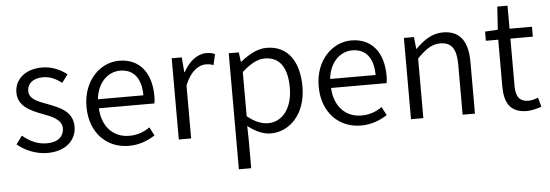

<svg xmlns="http://www.w3.org/2000/svg" viewBox="-55 -867 3640 1271"><g transform="rotate(-5 1765.0 -231.0)"><path d="M233 13C358 13 426 -59 426 -145C426 -248 339 -279 259 -310C197 -333 141 -353 141 -407C141 -451 174 -489 246 -489C296 -489 334 -468 370 -441L410 -494C369 -527 310 -554 246 -554C129 -554 62 -487 62 -403C62 -311 146 -276 222 -247C282 -225 348 -199 348 -141C348 -91 311 -51 236 -51C168 -51 120 -78 73 -116L33 -61C83 -19 156 13 233 13Z M773 13C847 13 902 -12 948 -41L919 -97C878 -69 836 -53 782 -53C674 -53 602 -132 597 -252H966C969 -266 970 -283 970 -301C970 -457 892 -554 757 -554C633 -554 516 -445 516 -269C516 -92 630 13 773 13ZM596 -312C607 -423 678 -488 758 -488C846 -488 898 -427 898 -312Z M1106 0H1188V-352C1225 -446 1281 -480 1326 -480C1348 -480 1360 -477 1378 -471L1394 -542C1376 -551 1360 -554 1337 -554C1276 -554 1221 -509 1184 -441H1181L1173 -540H1106Z M1485 231H1567V45L1565 -50C1615 -10 1667 13 1717 13C1841 13 1952 -94 1952 -278C1952 -445 1878 -554 1737 -554C1673 -554 1613 -517 1563 -477H1560L1552 -540H1485ZM1705 -56C1668 -56 1618 -71 1567 -115V-408C1622 -458 1671 -485 1718 -485C1826 -485 1868 -401 1868 -277C1868 -141 1799 -56 1705 -56Z M2316 13C2390 13 2445 -12 2491 -41L2462 -97C2421 -69 2379 -53 2325 -53C2217 -53 2145 -132 2140 -252H2509C2512 -266 2513 -283 2513 -301C2513 -457 2435 -554 2300 -554C2176 -554 2059 -445 2059 -269C2059 -92 2173 13 2316 13ZM2139 -312C2150 -423 2221 -488 2301 -488C2389 -488 2441 -427 2441 -312Z M2649 0H2731V-396C2787 -453 2828 -483 2885 -483C2960 -483 2992 -437 2992 -333V0H3074V-343C3074 -481 3022 -554 2909 -554C2835 -554 2779 -513 2727 -461H2724L2716 -540H2649Z M3419 13C3449 13 3485 3 3516 -7L3499 -69C3481 -61 3456 -54 3436 -54C3371 -54 3351 -94 3351 -160V-474H3500V-540H3351V-693H3283L3273 -540L3188 -535V-474H3270V-163C3270 -57 3306 13 3419 13Z"/></g></svg>

Font: ChiuKong Gothic CL Normal
Style: Regular
Weight: 350
Designer: Ryoko NISHIZUKA 西塚涼子 (kana, bopomofo & ideographs); Paul D. Hunt (Latin, Greek & Cyrillic); Sandoll Communications 산돌커뮤니
Foundry: Adobe
Version: Version 1.300